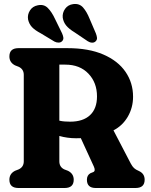

<svg xmlns="http://www.w3.org/2000/svg" viewBox="-20 -941 755 961"><path d="M646 -457Q646 -402.5 619.8 -357.2Q593.5 -312 548 -288.5L634.5 -122.5Q642.5 -107.5 650.8 -99.8Q659 -92 675.5 -85Q704 -72 704 -41.5Q704 0 658.5 0H459Q415 0 415 -41.5Q415 -64 432.5 -74L447.5 -80Q459.5 -86 449.5 -108L384.5 -249.5Q373.5 -249 361 -249Q339 -249 317.5 -252Q296 -255 277 -260.5V-133.5Q277 -105.5 301 -93.5L320.5 -86Q349 -71.5 349 -41.5Q349 0 303.5 0H72.5Q27 0 27 -41.5Q27 -71.5 55 -86L74 -93.5Q99 -105.5 99 -133.5V-566.5Q99 -594.5 74 -606.5L55 -614Q27 -628.5 27 -658.5Q27 -700 72.5 -700H317Q424 -700 497.2 -668.2Q570.5 -636.5 608.2 -581.5Q646 -526.5 646 -457ZM277 -617.5V-337Q290.5 -334 304 -333Q317.5 -332 331 -332Q396 -332 430.8 -364.8Q465.5 -397.5 465.5 -458.5Q465.5 -527.5 422.5 -572.5Q379.5 -617.5 307 -617.5ZM428.5 -847 460 -773.5Q464.5 -761.5 465.5 -751.8Q466.5 -742 458.5 -734Q451.5 -727 440.5 -727.5Q429.5 -728 419.5 -734.5L353.5 -779Q325.5 -796 311.5 -813Q297.5 -830 294 -852.5Q291.5 -876.5 305.8 -896.8Q320 -917 346.5 -920.5Q377.5 -924.5 396 -903.2Q414.5 -882 428.5 -847ZM255 -847 290.5 -774.5Q295.5 -763.5 297 -753.5Q298.5 -743.5 291.5 -735.5Q284.5 -728 273.8 -727.8Q263 -727.5 252.5 -733L184.5 -774Q155 -789.5 140.2 -805.2Q125.5 -821 120.5 -843.5Q116.5 -867.5 129.8 -888.5Q143 -909.5 169 -914.5Q199.5 -921 219.2 -901.2Q239 -881.5 255 -847Z"/></svg>

Font: Fraunces 144pt S100
Style: Bold
Weight: 700
Version: Version 1.000; ttfautohint (v1.8.3)